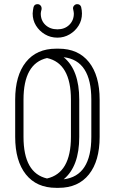

<svg xmlns="http://www.w3.org/2000/svg" viewBox="-20 -898 552 923"><path d="M53 -419Q53 -535 104.5 -599.5Q156 -664 250 -664H262Q356 -664 407.5 -599.5Q459 -535 459 -419V-240Q459 -124 407.5 -59.5Q356 5 262 5H250Q156 5 104.5 -59.5Q53 -124 53 -240ZM361 -240Q361 -98 286 -36Q419 -52 419 -240V-419Q419 -608 286 -623Q361 -562 361 -419ZM93 -419V-240Q93 -66 206 -40Q321 -66 321 -240V-419Q321 -594 206 -619Q93 -593 93 -419ZM332 -852Q331 -856 331 -858Q331 -866 337 -872Q343 -878 351 -878Q365 -878 370 -865Q374 -848 374 -833Q374 -801 358 -775Q342 -749 315 -733Q288 -717 256 -717Q223 -717 196 -733Q169 -749 153 -775Q137 -801 137 -833Q137 -840 138.5 -848.5Q140 -857 141 -863Q145 -878 160 -878Q169 -878 174.5 -872Q180 -866 180 -858Q180 -856 180 -854Q176 -839 176 -833Q176 -799 198.5 -778Q221 -757 256 -757Q291 -757 313 -778.5Q335 -800 335 -833Q335 -837 334 -842Q333 -847 332 -852Z"/></svg>

Font: Libertine Sup Light
Style: Regular
Weight: 300
Designer: Bastien Sozeau
Foundry: NBR — Bastien Sozeau
Version: Version 2.003; ttfautohint (v1.8.4.7-5d5b);gftools[0.9.33]